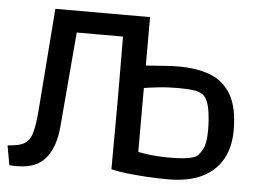

<svg xmlns="http://www.w3.org/2000/svg" viewBox="-47 -642 984 715"><g transform="rotate(5 445.0 -285.0)"><path d="M12 12 -1 -61Q14 -62 32 -65Q50 -68 63 -76Q73 -83 80.5 -94Q88 -105 94 -133Q100 -161 104 -217L132 -583H486V-402Q502 -403 522.5 -404.5Q543 -406 564 -407.5Q585 -409 602 -409Q673 -410 724.5 -391Q776 -372 804.5 -324Q833 -276 833 -190Q833 -127 807.5 -81.5Q782 -36 731.5 -11.5Q681 13 605 13Q566 13 525.5 10.5Q485 8 450.5 4Q416 0 392 -6L393 -265L392 -502H308H219L189 -149Q183 -73 148.5 -30Q114 13 43 13Q35 13 27.5 13Q20 13 12 12ZM608 -68Q643 -68 669 -72Q695 -76 705 -83Q716 -92 727 -113Q738 -134 738 -183Q738 -223 732 -258.5Q726 -294 710 -310Q699 -321 675.5 -325Q652 -329 614 -329Q573 -329 538 -325Q503 -321 486 -318V-79Q496 -77 515 -74Q534 -71 558.5 -69.5Q583 -68 608 -68Z"/></g></svg>

Font: Ruda Medium
Style: Regular
Weight: 500
Version: Version 2.001